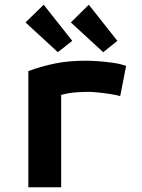

<svg xmlns="http://www.w3.org/2000/svg" viewBox="-20 -793 600 813"><path d="M100 0V-492Q154 -512 212 -524Q270 -536 347 -536Q363 -536 393 -534Q423 -532 456 -527.5Q489 -523 514 -514L489 -386Q472 -391 446 -395Q420 -399 395 -401.5Q370 -404 353 -404Q324 -404 296 -401.5Q268 -399 239 -391V0ZM225 -572 88 -698 165 -773 286 -620ZM417 -572 280 -698 356 -773 477 -620Z"/></svg>

Font: Ubuntu Sans Mono
Style: Bold
Weight: 700
Monospace: yes
Designer: Dalton Maag Ltd
Foundry: Dalton Maag Ltd
Version: Version 1.006